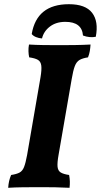

<svg xmlns="http://www.w3.org/2000/svg" viewBox="-20 -891 480 914"><path d="M173 -524Q179 -560 176.5 -579Q174 -598 160.5 -606Q147 -614 119 -618Q116 -631 115.5 -647Q115 -663 118 -679Q150 -677 186 -676.5Q222 -676 263 -676Q298 -676 335.5 -676.5Q373 -677 411 -679Q410 -663 407.5 -648Q405 -633 399 -618Q373 -614 358.5 -605.5Q344 -597 336 -576Q328 -555 321 -513L259 -155Q252 -116 254 -97Q256 -78 269 -70Q282 -62 309 -58Q315 -28 311 3Q275 1 241.5 0.5Q208 0 168 0Q126 0 87.5 0.5Q49 1 19 3Q21 -31 33 -58Q59 -62 73 -69.5Q87 -77 94.5 -96Q102 -115 109 -153ZM308 -871Q387 -871 418.5 -830Q450 -789 436 -716Q423 -713 406.5 -714.5Q390 -716 375 -722Q370 -787 291 -787Q247 -787 217.5 -764.5Q188 -742 180 -708Q165 -709 151.5 -714.5Q138 -720 131 -729Q155 -871 308 -871Z"/></svg>

Font: Vollkorn
Style: Bold Italic
Weight: 700
Italic angle: -11°
Designer: Friedrich Althausen
Foundry: Friedrich Althausen
Version: Version 5.000; ttfautohint (v1.8.3)